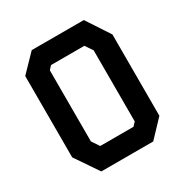

<svg xmlns="http://www.w3.org/2000/svg" viewBox="-162 -830 924 961"><g transform="rotate(-30 300.0 -350.0)"><path d="M152 -700H453L541 -566V-96L450 0H150L59 -134V-604ZM180 -156 209 -113H401L420 -133V-544L391 -587H198L180 -567Z"/></g></svg>

Font: Kode Mono
Style: Bold
Weight: 700
Monospace: yes
Designer: Isa Ozler
Foundry: Kadena LLC
Version: Version 1.206;gftools[0.9.28]